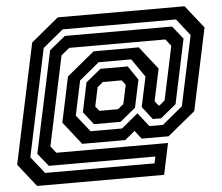

<svg xmlns="http://www.w3.org/2000/svg" viewBox="-63 -805 1038 899"><g transform="rotate(-5 456.0 -355.0)"><path d="M75.5 34 -9 -73 111 -637 240.5 -744H836.5L921 -637L839 -251L709 -144H582L552.5 -183L505 -144H303L219 -251L264 -464L394 -571H606L690 -464L658 -313L675.5 -291H678.5L705 -313L758.5 -565L733.5 -597H281.5L242.5 -565L153.5 -145L178.5 -113H703.5L672.5 34ZM118 -23.5H632.5L639 -55H138.5L89.5 -115.5L191.5 -593.5L266 -654.5H770L818.5 -593.5L754.5 -291L681.5 -231H642.5L595.5 -291L625.5 -432L566 -518H413L319 -440.5L284.5 -278.5L347 -199.5H495.5L573 -264L623.5 -199.5H687.5L783 -278.5L853 -607L791 -686H258.5L162.5 -607L55.5 -102.5ZM366 -231 319 -291 348 -429 418.5 -486.5H547L591.5 -420.5L564 -291L491 -231ZM396.5 -291H484.5L511 -313L530 -402L512.5 -424H424.5L398 -402L379 -313Z"/></g></svg>

Font: Tourney Expanded SemiBold
Style: Italic
Weight: 600
Width: 7
Italic angle: -12°
Designer: Tyler Finck
Foundry: Etcetera Type Co
Version: Version 1.010; ttfautohint (v1.8.3)